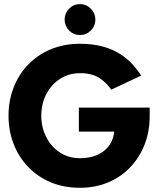

<svg xmlns="http://www.w3.org/2000/svg" viewBox="-20 -880 775 912"><path d="M354.5 -369H691V-327Q691 -256 667.2 -194.5Q643.5 -133 599.5 -86.5Q555.5 -40 494.5 -14Q433.5 12 359.5 12Q283 12 220.8 -14.2Q158.5 -40.5 113.5 -87.5Q68.5 -134.5 44.5 -196.8Q20.5 -259 20.5 -330.5Q20.5 -401.5 44.5 -463.8Q68.5 -526 113.5 -572.8Q158.5 -619.5 220.8 -645.8Q283 -672 359.5 -672Q422 -672 469.8 -658.5Q517.5 -645 552 -622.5Q586.5 -600 610.5 -573.2Q634.5 -546.5 650.5 -521L508.5 -454Q488 -485.5 452.8 -509Q417.5 -532.5 359.5 -532.5Q319 -532.5 285.2 -516.5Q251.5 -500.5 227 -472.8Q202.5 -445 189.2 -408.2Q176 -371.5 176 -330.5Q176 -289 189.2 -252.5Q202.5 -216 227 -188Q251.5 -160 285.2 -144.2Q319 -128.5 359.5 -128.5Q395 -128.5 424 -137.5Q453 -146.5 474.2 -163.5Q495.5 -180.5 507.8 -203.8Q520 -227 522.5 -255H354.5ZM360 -713.5Q329.5 -713.5 308.2 -735.2Q287 -757 287 -787Q287 -817 308.2 -838.8Q329.5 -860.5 360 -860.5Q390 -860.5 411.5 -838.8Q433 -817 433 -787Q433 -756.5 411.5 -735Q390 -713.5 360 -713.5Z"/></svg>

Font: League Spartan Thin
Style: Bold
Weight: 700
Version: Version 2.002